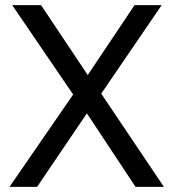

<svg xmlns="http://www.w3.org/2000/svg" viewBox="-20 -731 676 751"><path d="M17.1 0 266.1 -361.3 27.8 -710.9H140.6L323.2 -437.5L506.3 -710.9H612.3L376 -364.7L621.1 0H510.3L319.8 -287.6L125 0Z"/></svg>

Font: Muli
Style: Regular
Weight: 400
Designer: Vernon Adams
Foundry: newtypography
Version: Version 2; ttfautohint (v1.00rc1.6-4cba) -l 8 -r 50 -G 200 -